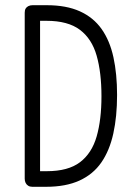

<svg xmlns="http://www.w3.org/2000/svg" viewBox="-20 -707 505 738"><path d="M104 11Q95 11 88.5 7Q82 3 78.5 -4Q75 -11 75 -20V-658Q75 -668 78.5 -674Q82 -680 89 -683.5Q96 -687 105 -687H160Q235 -687 287 -663.5Q339 -640 370.5 -595.5Q402 -551 416 -487Q430 -423 430 -342Q430 -259 415.5 -193.5Q401 -128 369.5 -82.5Q338 -37 285.5 -13Q233 11 157 11ZM134 -49H160Q242 -49 287.5 -83.5Q333 -118 351.5 -182.5Q370 -247 370 -337Q370 -428 351.5 -493Q333 -558 287 -592.5Q241 -627 159 -627H134Z"/></svg>

Font: Fredoka Condensed Light
Style: Regular
Weight: 300
Width: 3
Designer: Ben Nathan
Foundry: Milena B. Brandão, Ben Nathan
Version: Version 2.001